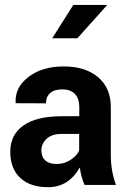

<svg xmlns="http://www.w3.org/2000/svg" viewBox="-20 -755 522 785"><path d="M177.2 10.3Q103 10.3 62.5 -27.8Q22 -65.9 22 -135Q22 -204.1 75.7 -241.9Q129.4 -279.8 232.9 -279.8H304.2V-317.4Q304.2 -352.5 286.1 -371.1Q268.1 -389.6 235.1 -389.6Q202.1 -389.6 185.1 -374.5Q168 -359.4 168 -332.5L43.9 -333V-335.4Q40.5 -397.5 96.4 -440.4Q152.3 -483.4 240.5 -483.4Q328.6 -483.4 380.9 -439.5Q433.1 -395.5 433.1 -316.9V-120.1Q433.1 -56.2 454.1 1H325.7Q310.1 -35.2 306.6 -70.3Q259.8 10.3 177.2 10.3ZM148.9 -137.2H149.4Q149.4 -113.3 165.3 -98.9Q181.2 -84.5 211.2 -84.5Q241.2 -84.5 267.6 -100.8Q293.9 -117.2 303.7 -140.1V-207.5H232.4Q192.4 -207.5 170.7 -187.7Q148.9 -168 148.9 -137.2ZM193.4 -598.6 279.8 -734.9H418.5L296.4 -598.6Z"/></svg>

Font: Yantramanav
Style: Bold
Weight: 700
Version: Version 1.001;PS 1.0;hotconv 1.0.72;makeotf.lib2.5.5900; ttf